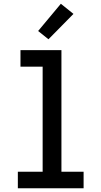

<svg xmlns="http://www.w3.org/2000/svg" viewBox="-20 -1002 540 1022"><path d="M75 0V-88H207V-647H89V-735H307V-88H425V0ZM238 -793 183 -837 304 -982 371 -928Z"/></svg>

Font: Iosevka Curly Slab Semibold
Style: Regular
Weight: 600
Monospace: yes
Designer: Belleve Invis
Foundry: Belleve Invis
Version: Version 22.1.2; ttfautohint (v1.8.4)